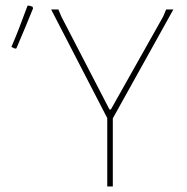

<svg xmlns="http://www.w3.org/2000/svg" viewBox="-20 -671 673 691"><path d="M79 -650 84 -651 97 -647 99 -641Q75 -581 39 -497L34 -496L21 -502Q45 -557 79 -650ZM604 -637 386 -245V0H366V-246L164 -637H190L201 -611L374 -277H379L567 -611L578 -637Z"/></svg>

Font: Alegreya Sans Thin
Style: Regular
Weight: 100
Designer: Juan Pablo del Peral
Foundry: Huerta Tipografica
Version: Version 2.007